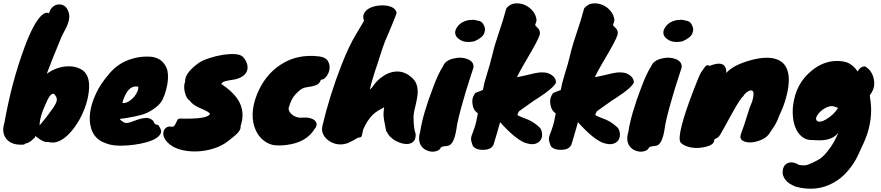

<svg xmlns="http://www.w3.org/2000/svg" viewBox="-24 -836 5386 1174"><path d="M191 3 166 26Q146 40 127 43L128 44L123 48Q52 54 18 17Q-17 -22 3 -85Q47 -334 126 -547Q179 -691 228 -740Q254 -765 276 -755Q282 -779 297 -792.5Q312 -806 330 -808.5Q348 -811 365 -802.5Q382 -794 391.5 -772Q401 -750 399.5 -729.5Q398 -709 390.5 -689.5Q383 -670 372.5 -651Q362 -632 353 -613Q289 -459 262 -385L271 -391Q337 -435 412 -430Q445 -427 471.5 -412.5Q498 -398 510.5 -369Q523 -340 520.5 -294.5Q518 -249 503 -200.5Q488 -152 462.5 -106Q437 -60 406 -26Q336 51 271 32Q243 36 206 6Q198 -1 191 -5ZM218 -69Q233 -86 269.5 -133Q306 -180 318.5 -206.5Q331 -233 312 -256Q293 -280 264 -220Q218 -124 218 -69Z M879 -148Q860 -139 842 -134Q824 -129 800 -124Q737 -111 709 -109Q712 -99 739 -85Q757 -82 778.5 -90.5Q800 -99 823.5 -106.5Q847 -114 869.5 -115Q892 -116 912 -98Q920 -80 925 -77Q930 -74 934 -74Q938 -74 943 -71Q948 -68 957.5 -48Q967 -28 952.5 -10Q938 8 908 21Q878 34 838 42Q798 50 758 53Q668 60 621 39Q553 16 533 -52Q507 -142 562 -262Q587 -318 641 -382Q688 -438 746 -463Q813 -492 886 -490Q964 -488 994 -422Q1009 -387 1000 -324Q984 -242 958 -208Q932 -175 879 -148ZM821 -306Q768 -317 738 -246Q729 -227 724 -206Q758 -202 796 -244Q810 -261 817 -278.5Q824 -296 821 -306Z M1374 24Q1335 56 1281.5 72.5Q1228 89 1174 90Q1120 91 1073 77Q1026 63 999 33Q967 -1 977 -35Q982 -49 994.5 -57Q1007 -65 1025 -61Q1037 -60 1042.5 -67.5Q1048 -75 1052 -84.5Q1056 -94 1061 -102.5Q1066 -111 1077 -111Q1253 -106 1260 -142Q1248 -153 1230.5 -161Q1213 -169 1195 -177Q1151 -197 1136 -221Q1117 -231 1107 -269Q1102 -286 1102 -304Q1102 -322 1108 -337Q1105 -376 1156 -423Q1170 -436 1191 -451Q1212 -466 1254 -480Q1296 -494 1337.5 -500.5Q1379 -507 1412.5 -505Q1446 -503 1460.5 -489Q1475 -475 1483.5 -454Q1492 -433 1489 -413Q1481 -368 1415 -351Q1332 -339 1335 -329Q1335 -327 1328 -324Q1405 -271 1435 -220Q1476 -150 1447 -64Q1452 -36 1397 6Q1384 16 1374 24Z M1928 -491Q1967 -486 1980.5 -463.5Q1994 -441 1991 -415.5Q1988 -390 1972.5 -369.5Q1957 -349 1938 -348Q1931 -327 1916 -319Q1901 -311 1883 -308Q1865 -305 1845.5 -301.5Q1826 -298 1809 -284Q1792 -270 1780.5 -256.5Q1769 -243 1762 -230Q1750 -208 1741 -176Q1739 -154 1762 -135Q1789 -114 1821 -116.5Q1853 -119 1872.5 -113.5Q1892 -108 1902 -98Q1924 -75 1898 -45Q1848 35 1730 50Q1695 55 1660 52.5Q1625 50 1592 26Q1559 2 1540 -39Q1498 -133 1547 -258Q1594 -375 1688 -438Q1791 -508 1928 -491Z M2505 -107Q2505 -54 2518 -15Q2518 17 2503 30.5Q2488 44 2465.5 44.5Q2443 45 2418 35.5Q2393 26 2375.5 12Q2358 -2 2353 -10.5Q2348 -19 2337 -36Q2320 -115 2321 -139Q2322 -163 2325 -180Q2275 -154 2256 -135Q2221 -100 2197 -45Q2189 -1 2184 1.5Q2179 4 2171 5Q2163 6 2154 12Q2145 18 2137 22Q2129 26 2121 30Q2102 41 2096 41Q2039 59 1987 25Q1965 10 1953 -13.5Q1941 -37 1947 -64Q1990 -249 2065 -441Q2111 -558 2153 -626Q2163 -642 2173 -660Q2194 -696 2202 -709Q2192 -735 2202.5 -754.5Q2213 -774 2234.5 -785.5Q2256 -797 2284 -801Q2312 -805 2337 -802Q2397 -793 2401 -755Q2395 -737 2384.5 -712Q2374 -687 2363.5 -661.5Q2353 -636 2343.5 -614Q2334 -592 2329.5 -581.5Q2325 -571 2316.5 -545.5Q2308 -520 2298.5 -490.5Q2289 -461 2281 -436L2269 -401Q2265 -387 2256 -358.5Q2247 -330 2237 -288Q2250 -298 2258.5 -311.5Q2267 -325 2283.5 -342Q2300 -359 2326.5 -375.5Q2353 -392 2383 -397Q2448 -408 2501 -355Q2541 -315 2526 -235Q2520 -202 2511.5 -168.5Q2503 -135 2505 -107Z M2686 -433Q2699 -466 2748 -478Q2794 -490 2834 -475Q2875 -459 2871 -423Q2860 -388 2843.5 -337.5Q2827 -287 2812 -234Q2772 -98 2766 -42Q2751 48 2716 55Q2706 57 2697 58Q2675 59 2669 70Q2663 81 2649 86.5Q2635 92 2618.5 91.5Q2602 91 2585 83.5Q2568 76 2556 62Q2528 28 2545 -29Q2561 -138 2626 -306Q2657 -389 2686 -433ZM2875 -583Q2826 -573 2795.5 -589Q2765 -605 2760 -627.5Q2755 -650 2774 -674Q2796 -704 2840 -713Q2860 -715 2869 -715Q2878 -715 2891 -711Q2924 -708 2934 -682Q2948 -660 2936.5 -632Q2925 -604 2875 -583Z M3072 -785Q3094 -812 3125 -815Q3156 -818 3185 -805.5Q3214 -793 3234.5 -767.5Q3255 -742 3257 -711L3248 -682Q3259 -669 3267.5 -661Q3276 -653 3277 -636Q3283 -622 3227 -525Q3204 -485 3178.5 -441.5Q3153 -398 3137 -364Q3149 -367 3161 -369Q3173 -371 3185 -374Q3259 -393 3285 -393.5Q3311 -394 3328 -388Q3374 -370 3376 -332Q3362 -299 3271 -240Q3250 -227 3237 -218L3150 -156Q3143 -145 3140 -135V-134Q3142 -129 3165.5 -120Q3189 -111 3206 -104Q3246 -86 3277 -55Q3287 -44 3290 -22.5Q3293 -1 3283.5 17Q3274 35 3250 43Q3226 51 3183 36Q3120 8 3034 -89Q3024 -54 3014.5 -20.5Q3005 13 2994 48Q2979 82 2924 80Q2902 80 2884.5 71Q2867 62 2864 47Q2856 25 2856 14.5Q2856 4 2861 -10Q2884 -68 2890 -102.5Q2896 -137 2898 -143Q2870 -161 2865 -200Q2859 -238 2883 -268Q2915 -280 2929 -286Q2935 -324 2949 -368Q2974 -447 2987.5 -505Q3001 -563 3026.5 -636.5Q3052 -710 3072 -785Z M3548 -785Q3570 -812 3601 -815Q3632 -818 3661 -805.5Q3690 -793 3710.5 -767.5Q3731 -742 3733 -711L3724 -682Q3735 -669 3743.5 -661Q3752 -653 3753 -636Q3759 -622 3703 -525Q3680 -485 3654.5 -441.5Q3629 -398 3613 -364Q3625 -367 3637 -369Q3649 -371 3661 -374Q3735 -393 3761 -393.5Q3787 -394 3804 -388Q3850 -370 3852 -332Q3838 -299 3747 -240Q3726 -227 3713 -218L3626 -156Q3619 -145 3616 -135V-134Q3618 -129 3641.5 -120Q3665 -111 3682 -104Q3722 -86 3753 -55Q3763 -44 3766 -22.5Q3769 -1 3759.5 17Q3750 35 3726 43Q3702 51 3659 36Q3596 8 3510 -89Q3500 -54 3490.5 -20.5Q3481 13 3470 48Q3455 82 3400 80Q3378 80 3360.5 71Q3343 62 3340 47Q3332 25 3332 14.5Q3332 4 3337 -10Q3360 -68 3366 -102.5Q3372 -137 3374 -143Q3346 -161 3341 -200Q3335 -238 3359 -268Q3391 -280 3405 -286Q3411 -324 3425 -368Q3450 -447 3463.5 -505Q3477 -563 3502.5 -636.5Q3528 -710 3548 -785Z M3959 -433Q3972 -466 4021 -478Q4067 -490 4107 -475Q4148 -459 4144 -423Q4133 -388 4116.5 -337.5Q4100 -287 4085 -234Q4045 -98 4039 -42Q4024 48 3989 55Q3979 57 3970 58Q3948 59 3942 70Q3936 81 3922 86.5Q3908 92 3891.5 91.5Q3875 91 3858 83.5Q3841 76 3829 62Q3801 28 3818 -29Q3834 -138 3899 -306Q3930 -389 3959 -433ZM4148 -583Q4099 -573 4068.5 -589Q4038 -605 4033 -627.5Q4028 -650 4047 -674Q4069 -704 4113 -713Q4133 -715 4142 -715Q4151 -715 4164 -711Q4197 -708 4207 -682Q4221 -660 4209.5 -632Q4198 -604 4148 -583Z M4315 -433Q4382 -460 4405 -434Q4417 -420 4417 -395V-390Q4454 -433 4546 -462Q4643 -492 4706 -479Q4788 -462 4798 -372Q4806 -296 4763 -179Q4749 -149 4741.5 -130.5Q4734 -112 4728 -97Q4715 -69 4687 -30Q4671 0 4637.5 16Q4604 32 4571.5 34.5Q4539 37 4518 24.5Q4497 12 4506 -15Q4529 -77 4544 -128Q4559 -179 4575 -215Q4590 -266 4579 -279Q4570 -289 4548 -276Q4529 -264 4521 -248Q4503 -235 4453 -144Q4439 -119 4425.5 -94.5Q4412 -70 4400.5 -49Q4389 -28 4380.5 -14Q4372 0 4365.5 4.5Q4359 9 4354.5 10.5Q4350 12 4347 14Q4344 16 4342 27Q4338 50 4294 61Q4223 79 4166 55Q4147 47 4136 33Q4113 -13 4215 -280Q4251 -374 4262 -392Q4287 -430 4294.5 -435Q4302 -440 4315 -433Z M5220 -399Q5237 -430 5265 -430Q5308 -406 5319 -352Q5330 -298 5295 -255Q5294 -254 5296 -238Q5314 -138 5283 -30Q5272 6 5257.5 37Q5243 68 5221.5 115Q5200 162 5161 208Q5122 254 5073 281Q4970 339 4843 306Q4797 288 4779 264Q4756 235 4763 202Q4770 161 4811 157Q4831 155 4861 172Q4895 179 4916 171Q4937 163 4949.5 156.5Q4962 150 4981 140Q5014 123 5056 62Q5079 30 5102 -24Q5065 23 4984 22Q4961 21 4932.5 20Q4904 19 4881 1Q4858 -17 4844 -46Q4830 -75 4825.5 -112.5Q4821 -150 4825 -189Q4841 -325 4939 -404Q5006 -459 5083 -463Q5120 -465 5153 -455Q5193 -440 5220 -399ZM5098 -172Q5098 -175 5099 -177Q5094 -179 5089 -180.5Q5084 -182 5071 -186Q5058 -190 5036 -181.5Q5014 -173 4997.5 -158.5Q4981 -144 4971.5 -128Q4962 -112 4968.5 -101Q4975 -90 4992 -92.5Q5009 -95 5029 -107Q5073 -134 5098 -172Z"/></svg>

Font: Knewave
Style: Regular
Weight: 400
Designer: Tyler Finck
Foundry: Tyler Finck
Version: Version 1.001